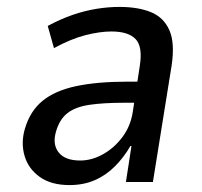

<svg xmlns="http://www.w3.org/2000/svg" viewBox="-20 -526 584 555"><path d="M181 9Q128 9 95 -14.5Q62 -38 51 -75.5Q40 -113 52 -154Q67 -205 103 -234.5Q139 -264 200 -277Q261 -290 350 -290H393L384 -229H340Q279 -229 238.5 -223Q198 -217 175 -199Q152 -181 142 -146Q131 -109 149.5 -85.5Q168 -62 212 -62Q245 -62 277.5 -80Q310 -98 334 -130Q358 -162 364 -204L384 -335Q393 -391 372 -413Q351 -435 302 -435Q269 -435 227.5 -424.5Q186 -414 136 -387L118 -451Q155 -471 190 -483Q225 -495 259 -500.5Q293 -506 325 -506Q379 -506 416 -491Q453 -476 469.5 -439Q486 -402 476 -336L422 0H344L360 -104H357Q338 -71 312 -45Q286 -19 253.5 -5Q221 9 181 9Z"/></svg>

Font: Nunito Sans 7pt Condensed Medium
Style: Italic
Weight: 500
Width: 3
Italic angle: -9°
Designer: Vernon Adams
Foundry: Vernon Adams
Version: Version 3.101;gftools[0.9.27]